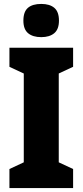

<svg xmlns="http://www.w3.org/2000/svg" viewBox="-20 -957 420 977"><path d="M352 0H28V-97L101 -131V-583L28 -617V-714H352V-617L279 -583V-131L352 -97ZM190 -937Q233 -937 256.5 -917Q280 -897 280 -852Q280 -808 256 -788Q232 -768 190 -768Q147 -768 123 -788Q99 -808 99 -852Q99 -897 122 -917Q145 -937 190 -937Z"/></svg>

Font: Noto Sans Lao UI Cond Blk
Style: Regular
Weight: 900
Width: 3
Designer: Monotype Design Team
Foundry: Monotype Imaging Inc.
Version: Version 2.000; ttfautohint (v1.8.4.7-5d5b)